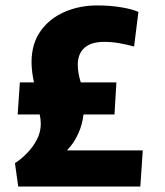

<svg xmlns="http://www.w3.org/2000/svg" viewBox="-20 -686 608 706"><path d="M35 -86Q58 -101 79.5 -123Q101 -145 115.5 -172.5Q130 -200 130 -231Q130 -239 129 -247.5Q128 -256 126 -265H45L53 -383H105Q101 -401 98.5 -420Q96 -439 96 -457Q96 -525 129 -571.5Q162 -618 217 -642Q272 -666 337 -666Q386 -666 427 -659Q468 -652 489 -642L473 -515Q447 -522 419.5 -527Q392 -532 363 -532Q315 -532 290.5 -510Q266 -488 266 -448Q266 -432 269 -415.5Q272 -399 277 -383H408L401 -265H287Q283 -228 267.5 -194Q252 -160 228 -135V-133H505L496 0H47Z"/></svg>

Font: Murecho ExtraBold
Style: Regular
Weight: 800
Designer: Neil Summerour
Foundry: Positype
Version: Version 1.010; ttfautohint (v1.8.3)